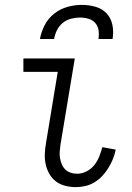

<svg xmlns="http://www.w3.org/2000/svg" viewBox="-20 -760 540 788"><path d="M291 8Q269 8 247.5 2.5Q226 -3 209.5 -15.5Q193 -28 182.5 -46.5Q172 -65 167.5 -86Q163 -107 164 -129.5Q165 -152 169 -174L217 -465H76V-520H287L228 -165Q226 -151 225 -137Q224 -123 226.5 -110Q229 -97 234 -85Q239 -73 248.5 -64Q258 -55 270.5 -51Q283 -47 297 -47Q316 -47 335 -56.5Q354 -66 367 -82.5Q380 -99 387.5 -118Q395 -137 400 -156L455 -146Q451 -126 443.5 -107.5Q436 -89 425 -71Q414 -53 400 -38Q386 -23 368 -12Q350 -1 330 3.5Q310 8 291 8ZM144 -600Q149 -629 163.5 -657Q178 -685 203 -704.5Q228 -724 257.5 -732Q287 -740 316 -740Q345 -740 372.5 -732Q400 -724 418 -704.5Q436 -685 441.5 -657Q447 -629 442 -600H384Q387 -618 384.5 -635.5Q382 -653 371 -665.5Q360 -678 343 -683Q326 -688 308 -688Q290 -688 271 -683Q252 -678 237 -665.5Q222 -653 213.5 -635.5Q205 -618 202 -600Z"/></svg>

Font: Iosevka Light
Style: Italic
Weight: 300
Italic angle: -9°
Monospace: yes
Designer: Belleve Invis
Foundry: Belleve Invis
Version: Version 32.5.0; ttfautohint (v1.8.4)